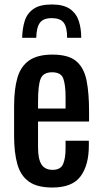

<svg xmlns="http://www.w3.org/2000/svg" viewBox="-20 -830 461 858"><path d="M214 8Q146 8 109 -18.5Q72 -45 57.5 -96.5Q43 -148 43 -223V-355Q43 -432 58 -483Q73 -534 110.5 -560Q148 -586 214 -586Q287 -586 321.5 -556Q356 -526 367 -469.5Q378 -413 378 -334V-287H150V-171Q150 -119 165.5 -95Q181 -71 215 -71Q251 -71 262 -97Q273 -123 273 -166V-201H377V-179Q377 -92 340 -42Q303 8 214 8ZM150 -345H273V-397Q273 -450 263 -478.5Q253 -507 213 -507Q174 -507 162 -479Q150 -451 150 -376ZM79 -661Q80 -703 90.5 -736.5Q101 -770 129.5 -790Q158 -810 211 -810Q264 -810 292.5 -790Q321 -770 332 -736.5Q343 -703 343 -661H280Q280 -709 264.5 -729Q249 -749 211 -749Q174 -749 158.5 -728.5Q143 -708 142 -661Z"/></svg>

Font: Oswald
Style: Regular
Weight: 400
Designer: Vernon Adams
Foundry: Vernon Adams
Version: Version 4.103; ttfautohint (v1.8.3)